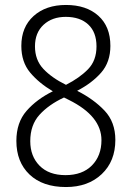

<svg xmlns="http://www.w3.org/2000/svg" viewBox="-20 -744 531 774"><path d="M246 -724Q165 -724 115.5 -679.5Q66 -635 66 -559Q66 -494 101.5 -451.5Q137 -409 193 -376Q128 -344 87 -297Q46 -250 46 -176Q46 -91 99 -40.5Q152 10 246 10Q335 10 390 -42Q445 -94 445 -180Q445 -252 401.5 -298Q358 -344 291 -378Q351 -409 388 -451.5Q425 -494 425 -559Q425 -637 376.5 -680.5Q328 -724 246 -724ZM245 -676Q303 -676 336 -645Q369 -614 369 -557Q369 -500 335 -465Q301 -430 246 -402Q189 -430 155 -466Q121 -502 121 -557Q121 -612 155.5 -644Q190 -676 245 -676ZM102 -175Q102 -240 139 -281Q176 -322 238 -351L258 -341Q389 -276 389 -179Q389 -116 350.5 -77Q312 -38 244 -38Q177 -38 139.5 -76Q102 -114 102 -175Z"/></svg>

Font: Noto Sans UI SemiCondensed Light
Style: Regular
Weight: 300
Width: 4
Designer: Monotype Design Team
Foundry: Monotype Imaging Inc.
Version: Version 1.901